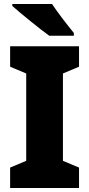

<svg xmlns="http://www.w3.org/2000/svg" viewBox="-20 -947 448 967"><path d="M242 -927H42V-917C82 -881 182 -800 228 -767H352V-781C324 -815 270 -884 242 -927ZM378 0V-103L297 -137V-577L378 -611V-714H31V-611L112 -577V-137L31 -103V0Z"/></svg>

Font: Noto Sans Telugu SemiCondensed Black
Style: Regular
Weight: 900
Width: 4
Designer: Jelle Bosma - Monotype Design Team
Foundry: Monotype Imaging Inc.
Version: Version 2.005